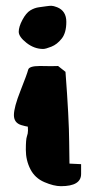

<svg xmlns="http://www.w3.org/2000/svg" viewBox="-20 -640 325 660"><path d="M176.3 -615.2Q208 -602.5 208 -564.9Q208 -527.3 192.1 -507.3Q176.3 -487.3 156.5 -479.5Q136.7 -471.7 128.4 -471.7Q97.7 -471.7 71 -492.7Q44.4 -513.7 44.4 -530.8Q44.4 -547.9 57.1 -571.8Q69.8 -595.7 84.5 -604.5Q99.1 -613.3 115 -615.2Q130.9 -617.2 140.4 -618.7Q149.9 -620.1 156.7 -620.1Q163.6 -620.1 176.3 -615.2ZM258.8 -42Q258.8 0 189.5 0Q165 0 132.6 -13.9Q100.1 -27.8 84.5 -58.3Q68.8 -88.9 68.8 -125Q68.8 -161.1 72.5 -171.1Q76.2 -181.2 76.2 -191.4Q76.2 -201.7 75.7 -204.6Q72.3 -205.1 66.2 -206.5Q60.1 -208 53.2 -210Q27.8 -217.8 27.8 -244.4Q27.8 -271 50.5 -328.4Q73.2 -385.7 76.7 -399.9Q79.6 -413.1 116.2 -413.1Q118.2 -413.1 121.1 -413.1Q141.6 -412.6 156.2 -412.6Q170.9 -412.6 179.7 -413.1Q192.4 -402.8 205.1 -393.1Q217.3 -232.4 217.8 -151.9L218.8 -77.6L258.8 -75.7Z"/></svg>

Font: Drukaatie burti
Style: Bold
Weight: 700
Version: Version 0.14